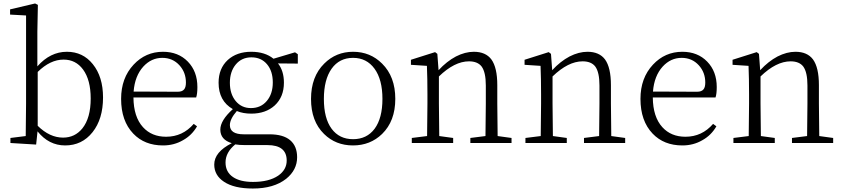

<svg xmlns="http://www.w3.org/2000/svg" viewBox="-20 -823 4851 1105"><path d="M355 14Q261 14 196 -67L188 9L40 0V-29L128 -40Q130 -152 130 -227V-734L38 -739V-769L182 -803L198 -795L195 -641V-441Q269 -525 365 -525Q457 -525 514 -454Q573 -381 573 -262Q573 -138 512.5 -62Q452 14 355 14ZM343 -31Q411 -31 454 -84Q502 -144 502 -256Q502 -363 458 -423Q416 -480 346 -480Q269 -480 197 -409V-99Q266 -31 343 -31Z M918 14Q812 14 747 -54Q677 -127 677 -254Q677 -374 749 -451Q818 -525 918 -525Q1006 -525 1061 -468.5Q1116 -412 1116 -322Q1116 -283 1109 -262H748Q749 -150 803 -91Q853 -36 936 -36Q1031 -36 1095 -110L1114 -96Q1084 -44 1033 -16Q982 14 918 14ZM1003 -295Q1029 -295 1040 -309Q1050 -321 1050 -348Q1050 -406 1013 -447Q974 -490 914 -490Q851 -490 805 -440Q756 -386 749 -296Z M1435 262Q1327 262 1269 223Q1213 186 1213 124Q1213 52 1314 1Q1248 -19 1248 -77Q1248 -130 1320 -195Q1238 -242 1238 -347Q1238 -429 1291 -478Q1343 -525 1426 -525Q1505 -525 1554 -485L1678 -522L1694 -511V-457L1580 -458Q1614 -415 1614 -347Q1614 -265 1561 -216Q1509 -169 1426 -169Q1379 -169 1343 -184Q1303 -138 1303 -103Q1303 -50 1383 -50H1531Q1610 -50 1650 -16Q1690 18 1690 82Q1690 155 1627 206Q1556 262 1435 262ZM1436 224Q1528 224 1581 188Q1630 154 1630 101Q1630 12 1519 12H1391Q1357 12 1334 8Q1278 54 1278 112Q1278 167 1321 196Q1362 224 1436 224ZM1424 -201Q1481 -201 1515.5 -242Q1550 -283 1550 -348.5Q1550 -414 1516.5 -453.5Q1483 -493 1427 -493Q1371 -493 1337 -452Q1303 -411 1303 -346.5Q1303 -282 1336.5 -241.5Q1370 -201 1424 -201Z M1845 -52Q1770 -125 1770 -253.5Q1770 -382 1846 -457Q1914 -525 2012 -525Q2111 -525 2179 -457Q2255 -382 2255 -254Q2255 -126 2179 -52Q2111 14 2011.5 14Q1912 14 1845 -52ZM2136 -82Q2181 -143 2181 -254Q2181 -365 2135.5 -427.5Q2090 -490 2012 -490Q1933 -490 1888.5 -427.5Q1844 -365 1844 -253.5Q1844 -142 1888.5 -82Q1933 -22 2012 -22Q2091 -22 2136 -82Z M2350 0V-29L2438 -40Q2440 -150 2440 -227V-281Q2440 -372 2437 -444L2345 -450V-479L2484 -523L2497 -513L2504 -419Q2551 -470 2604 -498Q2657 -525 2707 -525Q2775 -525 2808 -481Q2842 -434 2842 -333V-227Q2842 -150 2844 -40L2924 -29V0H2687V-29L2774 -40Q2776 -150 2776 -227V-331Q2776 -407 2752 -440Q2729 -470 2679 -470Q2596 -470 2506 -383V-227Q2506 -150 2508 -40L2588 -29V0Z M3004 0V-29L3092 -40Q3094 -150 3094 -227V-281Q3094 -372 3091 -444L2999 -450V-479L3138 -523L3151 -513L3158 -419Q3205 -470 3258 -498Q3311 -525 3361 -525Q3429 -525 3462 -481Q3496 -434 3496 -333V-227Q3496 -150 3498 -40L3578 -29V0H3341V-29L3428 -40Q3430 -150 3430 -227V-331Q3430 -407 3406 -440Q3383 -470 3333 -470Q3250 -470 3160 -383V-227Q3160 -150 3162 -40L3242 -29V0Z M3907 14Q3801 14 3736 -54Q3666 -127 3666 -254Q3666 -374 3738 -451Q3807 -525 3907 -525Q3995 -525 4050 -468.5Q4105 -412 4105 -322Q4105 -283 4098 -262H3737Q3738 -150 3792 -91Q3842 -36 3925 -36Q4020 -36 4084 -110L4103 -96Q4073 -44 4022 -16Q3971 14 3907 14ZM3992 -295Q4018 -295 4029 -309Q4039 -321 4039 -348Q4039 -406 4002 -447Q3963 -490 3903 -490Q3840 -490 3794 -440Q3745 -386 3738 -296Z M4201 0V-29L4289 -40Q4291 -150 4291 -227V-281Q4291 -372 4288 -444L4196 -450V-479L4335 -523L4348 -513L4355 -419Q4402 -470 4455 -498Q4508 -525 4558 -525Q4626 -525 4659 -481Q4693 -434 4693 -333V-227Q4693 -150 4695 -40L4775 -29V0H4538V-29L4625 -40Q4627 -150 4627 -227V-331Q4627 -407 4603 -440Q4580 -470 4530 -470Q4447 -470 4357 -383V-227Q4357 -150 4359 -40L4439 -29V0Z"/></svg>

Font: GenRyuMin TW L
Style: Regular
Weight: 300
Version: Version 1.501;PS 1;hotconv 16.6.51;makeotf.lib2.5.65220